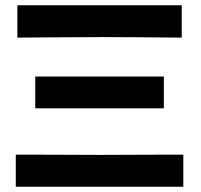

<svg xmlns="http://www.w3.org/2000/svg" viewBox="-20 -710 766 730"><path d="M40 0V-122Q46 -122 102 -122Q158 -122 233 -121.5Q308 -121 359 -121Q409 -121 483.5 -121.5Q558 -122 614.5 -122Q671 -122 677 -122V0ZM46 -567V-690H671V-567Q667 -567 614 -567.5Q561 -568 490 -568.5Q419 -569 371 -569Q299 -569 172 -568ZM114 -298V-419H603V-298Z"/></svg>

Font: Coval
Style: ExtraBold
Weight: 800
Foundry: Context Ltd
Version: Version 001.000